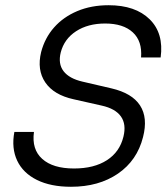

<svg xmlns="http://www.w3.org/2000/svg" viewBox="-20 -705 640 735"><path d="M251.7 10Q174.2 10 121.3 -16.2Q68.3 -42.5 45.8 -90Q23.3 -137.5 35 -200H110Q100.8 -133.3 141.7 -96.7Q182.5 -60 263.3 -60Q340 -60 389.2 -91.7Q438.3 -123.3 452.5 -181.7Q464.2 -229.2 442.9 -259.2Q421.7 -289.2 369.2 -300.8L261.7 -325Q185.8 -341.7 153.3 -389.6Q120.8 -437.5 137.5 -505.8Q151.7 -560 187.1 -600Q222.5 -640 275.8 -662.5Q329.2 -685 395.8 -685Q498.3 -685 552.9 -631.2Q607.5 -577.5 595 -485H520Q525 -547.5 488.3 -581.2Q451.7 -615 382.5 -615Q316.7 -615 271.2 -585.4Q225.8 -555.8 212.5 -504.2Q201.7 -460.8 223.3 -432.5Q245 -404.2 295.8 -392.5L406.7 -366.7Q485.8 -348.3 516.2 -301.2Q546.7 -254.2 527.5 -180Q505 -90.8 431.7 -40.4Q358.3 10 251.7 10Z"/></svg>

Font: Funnel Sans Light
Style: Italic
Weight: 300
Italic angle: -14.036°
Designer: NORD ID, Kristian Moeller
Foundry: Dicotype
Version: Version 1.000